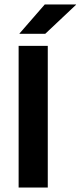

<svg xmlns="http://www.w3.org/2000/svg" viewBox="-20 -846 363 866"><path d="M195.5 -639V0H64V-639ZM68 -695 182 -826H323V-824.5L184 -693.5H68Z"/></svg>

Font: Anek Kannada Medium SemiBold
Style: Regular
Weight: 600
Version: Version 1.003